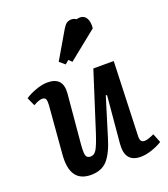

<svg xmlns="http://www.w3.org/2000/svg" viewBox="-146 -899 890 1016"><g transform="rotate(-20 299.0 -390.5)"><path d="M286.1 -599.1 265.1 -581.1 234.9 -606.9 325.2 -761.2Q335.9 -779.3 346.9 -787.1Q357.9 -794.9 374 -794.9Q389.2 -794.9 400.9 -786.1Q409.7 -789.1 422.9 -789.1Q445.3 -788.1 456.8 -767.8Q468.3 -747.6 464.8 -711.9L303.2 -582ZM574.2 -75.2 594.2 -24.9Q573.2 -10.7 537.8 1.7Q502.4 14.2 472.2 14.2Q382.3 14.2 391.1 -87.9L415 -354L408.2 -355L341.8 -139.2Q318.4 -60.5 285.4 -23.2Q252.4 14.2 191.9 14.2Q71.8 14.2 85.9 -142.1L107.9 -410.2Q109.4 -432.1 105 -442.6Q100.6 -453.1 85 -453.1Q66.4 -453.1 35.2 -435.1L14.2 -481.9Q35.2 -497.1 72.5 -511Q109.9 -524.9 140.1 -524.9Q229 -524.9 221.2 -434.1L195.8 -151.9Q193.8 -125.5 194.8 -109.1Q195.8 -92.8 202.4 -85.4Q209 -78.1 223.1 -78.1Q243.7 -78.1 257.1 -100.6Q270.5 -123 291 -186L395 -511.2H509.8L495.1 -96.2Q494.1 -76.7 499.8 -67.4Q505.4 -58.1 520 -58.1Q537.1 -58.1 574.2 -75.2Z"/></g></svg>

Font: Literata Book SemiBold
Style: Italic
Weight: 600
Italic angle: -3°
Designer: Latin by Veronika Burian and Jose Scaglione. Greek by Irene Vlachou. Cyrillic by Vera Evstafieva
Foundry: TypeTogether
Version: Version 1.003;PS 001.003;hotconv 1.0.88;makeotf.lib2.5.64775